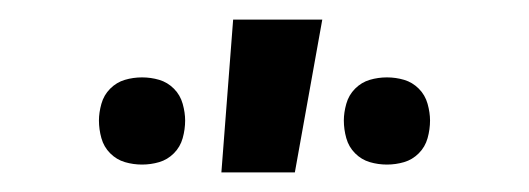

<svg xmlns="http://www.w3.org/2000/svg" viewBox="-20 -776 540 196"><path d="M206 -600 218 -756H309L281 -600ZM375 -608Q366 -608 357.5 -610.5Q349 -613 342.5 -619.5Q336 -626 333.5 -635Q331 -644 331 -653Q331 -661 333.5 -670Q336 -679 342.5 -685.5Q349 -692 357.5 -694.5Q366 -697 375 -697Q384 -697 392.5 -694.5Q401 -692 407.5 -685.5Q414 -679 416.5 -670Q419 -661 419 -653Q419 -644 416.5 -635Q414 -626 407.5 -619.5Q401 -613 392.5 -610.5Q384 -608 375 -608ZM125 -608Q116 -608 107.5 -610.5Q99 -613 92.5 -619.5Q86 -626 83.5 -635Q81 -644 81 -653Q81 -661 83.5 -670Q86 -679 92.5 -685.5Q99 -692 107.5 -694.5Q116 -697 125 -697Q134 -697 142.5 -694.5Q151 -692 157.5 -685.5Q164 -679 166.5 -670Q169 -661 169 -653Q169 -644 166.5 -635Q164 -626 157.5 -619.5Q151 -613 142.5 -610.5Q134 -608 125 -608Z"/></svg>

Font: Iosevka Curly Semibold
Style: Regular
Weight: 600
Monospace: yes
Designer: Belleve Invis
Foundry: Belleve Invis
Version: Version 22.1.2; ttfautohint (v1.8.4)